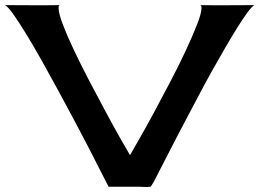

<svg xmlns="http://www.w3.org/2000/svg" viewBox="-155 -740 1028 761"><path d="M853.5 -719.7Q842.8 -713.9 825.2 -689.9Q807.6 -666 785.2 -629.9Q762.7 -593.8 736.8 -549.3Q710.9 -504.9 684.6 -457.5Q658.2 -410.2 633.3 -362.8Q608.4 -315.4 586.9 -274.9Q565.4 -234.4 549.3 -203.6Q533.2 -172.9 525.4 -157.2L475.6 -60.5Q467.8 -44.9 460 -29.8Q452.1 -14.6 442.4 0Q429.7 2 418 1Q406.2 0 393.6 0H275.4Q264.6 -20.5 244.1 -61Q223.6 -101.6 196.8 -153.8Q169.9 -206.1 137.7 -266.1Q105.5 -326.2 72.8 -386.7Q40 -447.3 7.8 -504.4Q-24.4 -561.5 -52.2 -606.9Q-80.1 -652.3 -101.6 -682.6Q-123 -712.9 -134.8 -719.7Q-81.1 -719.7 -27.3 -719.2Q26.4 -718.8 81.1 -719.7Q78.1 -717.8 77.6 -714.4Q77.1 -710.9 77.1 -708Q77.1 -687.5 94.2 -642.6Q111.3 -597.7 138.7 -540Q166 -482.4 199.2 -418.9Q232.4 -355.5 263.7 -297.4Q294.9 -239.3 320.8 -193.4Q346.7 -147.5 360.4 -125Q373 -147.5 399.4 -193.4Q425.8 -239.3 457 -297.4Q488.3 -355.5 521.5 -418.9Q554.7 -482.4 581.5 -540Q608.4 -597.7 626 -642.6Q643.6 -687.5 643.6 -708Q643.6 -710.9 643.1 -714.4Q642.6 -717.8 639.6 -719.7Q693.4 -718.8 746.6 -719.2Q799.8 -719.7 853.5 -719.7Z"/></svg>

Font: Cherry Cream Soda
Style: Regular
Weight: 400
Designer: Font Diner, Inc
Foundry: Font Diner, Inc
Version: Version 1.001